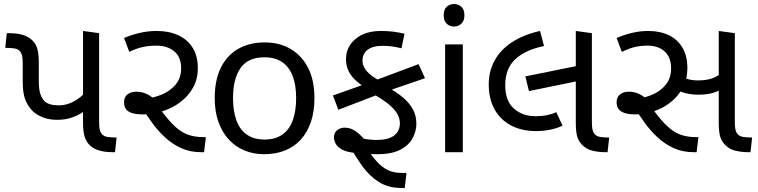

<svg xmlns="http://www.w3.org/2000/svg" viewBox="-20 -757 3769 955"><path d="M264 -161Q225 -161 194 -173Q163 -185 143 -204Q118 -229 105.5 -262Q93 -295 93 -350V-440Q93 -467 90 -479.5Q87 -492 81 -500Q71 -514 49 -516.5Q27 -519 6 -519L14 -592H24Q68 -592 96.5 -582.5Q125 -573 142 -555Q159 -538 166 -513Q173 -488 173 -443V-357Q173 -311 181 -288.5Q189 -266 202 -253Q213 -243 230.5 -238Q248 -233 272 -233Q312 -233 347 -252.5Q382 -272 405 -298V-208Q377 -187 342.5 -174Q308 -161 264 -161ZM542 0Q499 0 470 -9.5Q441 -19 424 -37Q408 -54 400.5 -79Q393 -104 393 -148V-603L473 -592V-152Q473 -125 476 -112.5Q479 -100 485 -92Q496 -78 517.5 -75.5Q539 -73 560 -73L552 0Z M980 0Q925 0 880.5 -20.5Q836 -41 800.5 -74Q765 -107 736.5 -146.5Q708 -186 684 -225L692 -265Q737 -268 780.5 -285Q824 -302 852.5 -335Q881 -368 881 -417Q881 -473 847 -501.5Q813 -530 757 -530Q721 -530 689.5 -523Q658 -516 623 -499L597 -568Q634 -584 675.5 -593.5Q717 -603 759 -603Q820 -603 866 -582Q912 -561 938 -520Q964 -479 964 -418Q964 -364 940.5 -321.5Q917 -279 877 -249Q837 -219 788 -203.5Q739 -188 689 -188Q643 -188 620 -202Q597 -216 597 -249Q597 -274 614 -287.5Q631 -301 658 -301Q684 -301 709 -290Q734 -279 767 -246H754Q801 -178 837.5 -140.5Q874 -103 910 -89Q946 -75 990 -75H1004L995 0Z M1544 -269Q1544 -202 1526.5 -150.5Q1509 -99 1476.5 -63Q1444 -27 1397.5 -8.5Q1351 10 1294 10Q1241 10 1196 -8.5Q1151 -27 1118 -63Q1085 -99 1066.5 -150.5Q1048 -202 1048 -269Q1048 -358 1078 -419.5Q1108 -481 1164 -513.5Q1220 -546 1297 -546Q1370 -546 1425.5 -513.5Q1481 -481 1512.5 -419.5Q1544 -358 1544 -269ZM1139 -269Q1139 -206 1155.5 -159.5Q1172 -113 1207 -88Q1242 -63 1296 -63Q1350 -63 1385 -88Q1420 -113 1436.5 -159.5Q1453 -206 1453 -269Q1453 -333 1436 -378Q1419 -423 1384.5 -447.5Q1350 -472 1295 -472Q1213 -472 1176 -418Q1139 -364 1139 -269Z M1977 178Q1911 178 1864 148Q1817 118 1782 69Q1747 20 1715 -38L1694 -109Q1723 -93 1746 -82.5Q1769 -72 1794 -66.5Q1819 -61 1855 -61Q1912 -61 1940.5 -83Q1969 -105 1969 -144Q1969 -163 1959.5 -184Q1950 -205 1923 -230Q1896 -255 1844 -285L1817 -306Q1782 -329 1755.5 -351.5Q1729 -374 1715 -401Q1701 -428 1701 -462Q1701 -524 1748.5 -563.5Q1796 -603 1875 -603Q1907 -603 1936 -599.5Q1965 -596 1992 -589L1977 -517Q1951 -523 1930.5 -526Q1910 -529 1884 -529Q1833 -529 1808 -509Q1783 -489 1783 -455Q1783 -437 1793 -419Q1803 -401 1825 -383.5Q1847 -366 1883 -347L1911 -322Q1957 -296 1988 -269Q2019 -242 2035 -211Q2051 -180 2051 -142Q2051 -105 2032.5 -70Q2014 -35 1971.5 -12.5Q1929 10 1857 10Q1832 10 1803 8Q1774 6 1751 4Q1704 0 1680.5 -13.5Q1657 -27 1649 -43.5Q1641 -60 1641 -73Q1641 -96 1656.5 -109Q1672 -122 1694 -122Q1714 -122 1731.5 -114Q1749 -106 1765.5 -91.5Q1782 -77 1798 -56L1786 -48Q1820 7 1849 40.5Q1878 74 1908 88.5Q1938 103 1976 103H2002L1993 178ZM1663 -211 1636 -282 1827 -350 2062 -438 2094 -368 1887 -297Z M2282 -536V0H2194V-536ZM2239 -737Q2259 -737 2274.5 -723.5Q2290 -710 2290 -681Q2290 -653 2274.5 -639Q2259 -625 2239 -625Q2217 -625 2202 -639Q2187 -653 2187 -681Q2187 -710 2202 -723.5Q2217 -737 2239 -737Z M2646 -105Q2575 -105 2522 -133Q2469 -161 2440 -213Q2411 -265 2411 -337Q2411 -404 2441 -457.5Q2471 -511 2528 -548Q2585 -585 2666 -603L2686 -528Q2593 -509 2543 -462.5Q2493 -416 2493 -333Q2493 -255 2536 -217Q2579 -179 2643 -179Q2675 -179 2700 -184Q2725 -189 2747 -199L2778 -132Q2751 -119 2717.5 -112Q2684 -105 2646 -105ZM2611 -304 2593 -377 2860 -431V-355ZM2992 0Q2957 0 2926.5 -7.5Q2896 -15 2875 -37Q2856 -57 2850 -81.5Q2844 -106 2844 -148V-603L2924 -592V-152Q2924 -125 2927 -112.5Q2930 -100 2936 -92Q2947 -78 2968 -75.5Q2989 -73 3010 -73L3002 0Z M3431 0Q3375 0 3330.5 -20.5Q3286 -41 3250.5 -74Q3215 -107 3186.5 -146.5Q3158 -186 3134 -225L3145 -265Q3188 -270 3227.5 -287.5Q3267 -305 3292.5 -337Q3318 -369 3318 -416Q3318 -472 3286 -501Q3254 -530 3201 -530Q3167 -530 3137.5 -523Q3108 -516 3073 -499L3047 -568Q3084 -584 3124 -593.5Q3164 -603 3204 -603Q3263 -603 3306.5 -582Q3350 -561 3374.5 -520Q3399 -479 3399 -418Q3399 -364 3376.5 -321.5Q3354 -279 3316.5 -249Q3279 -219 3232.5 -203.5Q3186 -188 3139 -188Q3093 -188 3070 -202.5Q3047 -217 3047 -249Q3047 -274 3064 -287.5Q3081 -301 3108 -301Q3134 -301 3158.5 -290Q3183 -279 3217 -246H3204Q3251 -178 3287.5 -140.5Q3324 -103 3360 -89Q3396 -75 3440 -75H3454L3445 0ZM3453 -286Q3420 -286 3388.5 -294Q3357 -302 3334 -318L3343 -389Q3364 -376 3391.5 -366.5Q3419 -357 3450 -357Q3494 -357 3521.5 -367Q3549 -377 3580 -400L3595 -329Q3566 -309 3534.5 -297.5Q3503 -286 3453 -286ZM3703 0Q3668 0 3637.5 -7.5Q3607 -15 3586 -37Q3567 -57 3561 -81.5Q3555 -106 3555 -148V-603L3635 -592V-152Q3635 -125 3638 -112.5Q3641 -100 3647 -92Q3658 -78 3679 -75.5Q3700 -73 3721 -73L3713 0Z"/></svg>

Font: guzrati25
Style: Book
Weight: 400
Designer: Jelle Bosma - Monotype Design Team, Universal Thirst
Foundry: Monotype Imaging Inc.
Version: Version 2.106